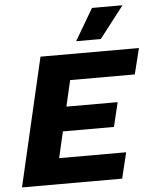

<svg xmlns="http://www.w3.org/2000/svg" viewBox="-59 -935 792 985"><g transform="rotate(-5 337.0 -443.0)"><path d="M14 0 167 -660H674L641 -527H308L277 -393H541L511 -268H248L217 -133H562L530 0ZM452 -886H609L483 -723H356Z"/></g></svg>

Font: Kantumruy Pro
Style: Bold Italic
Weight: 700
Italic angle: -13°
Version: Version 1.002